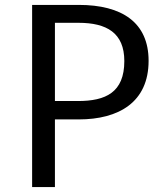

<svg xmlns="http://www.w3.org/2000/svg" viewBox="-20 -763 664 783"><path d="M301 -743H111V0H204V-276H301C464 -276 586 -346 586 -515C586 -671 478 -743 301 -743ZM298 -351H204V-670H300C415 -670 487 -629 487 -514C487 -386 411 -351 298 -351Z"/></svg>

Font: Glow Sans SC Normal Book
Style: Regular
Weight: 500
Designer: Ryoko NISHIZUKA (kana, bopomofo & ideographs); Paul D. Hunt (Latin, Greek & Cyrillic); Sandoll Communications, Soo-young
Version: Version 0.93